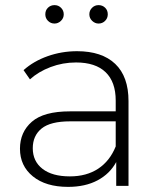

<svg xmlns="http://www.w3.org/2000/svg" viewBox="-20 -726 617 750"><path d="M482 -331V0H434V-93Q409 -47 361 -21.5Q313 4 246 4Q159 4 108.5 -37Q58 -78 58 -145Q58 -210 104.5 -250.5Q151 -291 253 -291H432V-333Q432 -406 392.5 -444Q353 -482 277 -482Q225 -482 177.5 -464Q130 -446 97 -416L72 -452Q111 -487 166 -506.5Q221 -526 281 -526Q378 -526 430 -476.5Q482 -427 482 -331ZM432 -154V-252H254Q177 -252 142.5 -224Q108 -196 108 -147Q108 -96 146 -66.5Q184 -37 253 -37Q318 -37 363.5 -67Q409 -97 432 -154ZM157 -670Q157 -686 167.5 -696Q178 -706 193 -706Q208 -706 218.5 -695.5Q229 -685 229 -670Q229 -655 218 -644.5Q207 -634 193 -634Q178 -634 167.5 -644.5Q157 -655 157 -670ZM329 -670Q329 -685 339.5 -695.5Q350 -706 365 -706Q380 -706 390.5 -696Q401 -686 401 -670Q401 -655 390.5 -644.5Q380 -634 365 -634Q351 -634 340 -644.5Q329 -655 329 -670Z"/></svg>

Font: Montserrat Atlas Light
Style: Regular
Weight: 300
Designer: Julieta Ulanovsky
Foundry: Julieta Ulanovsky
Version: Version 7.200